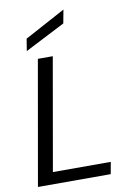

<svg xmlns="http://www.w3.org/2000/svg" viewBox="-101 -1004 714 1065"><g transform="rotate(-10 256.0 -472.0)"><path d="M24 0 147 -700H231L120 -67H446L434 0ZM94 -753 105 -821 333 -944H334L320 -869Z"/></g></svg>

Font: DM Sans 28pt
Style: Italic
Weight: 400
Italic angle: -10°
Version: Version 4.004;gftools[0.9.30]